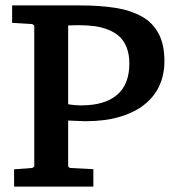

<svg xmlns="http://www.w3.org/2000/svg" viewBox="-20 -691 668 711"><path d="M588.9 -464.4Q588.9 -432.6 581.3 -404.5Q573.7 -376.5 559.8 -354Q545.9 -331.5 525.9 -313.2Q505.9 -294.9 481.2 -281.7Q456.5 -268.6 427.2 -259.5Q397.9 -250.5 365.7 -246.3Q333.5 -242.2 298.3 -242.2Q297.4 -242.2 295.7 -242.2Q293.9 -242.2 293 -242.2Q280.8 -242.2 255.4 -243.7Q253.4 -243.7 252.4 -243.7Q251.5 -243.7 249.8 -243.9Q248 -244.1 247.1 -244.1L232.4 -244.6V-78.1Q232.4 -69.8 242.2 -68.8L325.7 -64.5V0H32.2V-64L96.2 -68.8Q101.6 -69.3 104.2 -71.8Q106.9 -74.2 106.9 -75.4Q106.9 -76.7 106.9 -78.1V-592.8Q106.9 -593.8 106.7 -595.2Q106.4 -596.7 103.8 -599.1Q101.1 -601.6 96.2 -602.1L24.9 -606.4V-670.9H276.4Q314 -670.9 345.7 -668.7Q377.4 -666.5 407.2 -661.9Q437 -657.2 460.9 -649.2Q484.9 -641.1 505.6 -629.6Q526.4 -618.2 541.5 -602.3Q556.6 -586.4 567.4 -566.4Q578.1 -546.4 583.5 -520.8Q588.9 -495.1 588.9 -464.4ZM232.4 -596.7V-305.2Q233.9 -304.7 236.8 -304.2Q239.7 -303.7 241.5 -303.5Q243.2 -303.2 246.3 -303Q249.5 -302.7 252 -302.5Q254.4 -302.2 257.6 -301.8Q260.7 -301.3 263.7 -301.3Q266.6 -301.3 270 -301Q273.4 -300.8 276.4 -300.8Q276.9 -300.8 281.2 -300.8Q367.7 -300.8 413.3 -339.6Q459 -378.4 459 -455.6Q459 -488.8 449.5 -513.9Q439.9 -539.1 423.3 -554.7Q406.7 -570.3 382.3 -580.3Q357.9 -590.3 331.1 -594Q304.2 -597.7 271 -597.7Q264.2 -597.7 254.2 -597.4Q244.1 -597.2 239.3 -597.2Q238.3 -597.2 236.1 -596.9Q233.9 -596.7 232.4 -596.7Z"/></svg>

Font: TAML ThiruValluvar
Style: Bold
Weight: 400
Version: Version 0.271; dev 7ad24fM